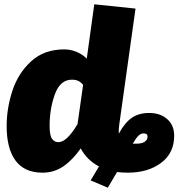

<svg xmlns="http://www.w3.org/2000/svg" viewBox="-20 -784 849 894"><path d="M791 -152Q791 -71 730 -25.5Q669 20 575 20Q548 20 525 17L482 90L402 56L441 -9Q384 -39 356 -93Q318 -39 275 -9.5Q232 20 178 20Q94 20 52.5 -36Q11 -92 11 -197Q11 -280 38 -362Q65 -444 125.5 -499Q186 -554 279 -554Q309 -554 336.5 -542.5Q364 -531 384 -511L419 -764L611 -744L535 -202Q532 -176 533 -162L534 -163Q562 -214 594.5 -236Q627 -258 675 -258Q726 -258 758.5 -229.5Q791 -201 791 -152ZM367 -389Q356 -402 344 -407.5Q332 -413 315 -413Q260 -413 235.5 -345Q211 -277 211 -199Q211 -154 222 -138Q233 -122 252 -122Q291 -122 341 -206ZM667 -148Q667 -163 649 -163Q636 -163 625 -152.5Q614 -142 598 -115H615Q639 -115 653 -123.5Q667 -132 667 -148Z"/></svg>

Font: Fira Sans Black
Style: Italic
Weight: 900
Italic angle: -8°
Designer: Carrois Corporate & Edenspiekermann AG
Foundry: Carrois Corporate GbR & Edenspiekermann AG
Version: Version 4.203